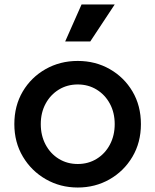

<svg xmlns="http://www.w3.org/2000/svg" viewBox="-20 -825 693 857"><path d="M327 12Q405 12 469 -24.5Q533 -61 571 -125Q609 -189 609 -271Q609 -353 571.5 -416.5Q534 -480 470 -516.5Q406 -553 327 -553Q248 -553 183.5 -516.5Q119 -480 81.5 -416.5Q44 -353 44 -271Q44 -190 82 -126Q120 -62 184.5 -25Q249 12 327 12ZM327 -93Q280 -93 242.5 -116Q205 -139 183.5 -179.5Q162 -220 162 -271Q162 -322 183.5 -362Q205 -402 242.5 -425Q280 -448 327 -448Q374 -448 411.5 -425Q449 -402 470.5 -362Q492 -322 492 -271Q492 -220 470.5 -179.5Q449 -139 411.5 -116Q374 -93 327 -93ZM271 -640H383L492 -805H344Z"/></svg>

Font: Custom Plus Jakarta Sans SemiBold
Style: Regular
Weight: 600
Designer: Gumpita Rahayu & FullSphere
Foundry: Tokotype & FullSphere
Version: Version 1.001;hotconv 1.0.117;makeotfexe 2.5.65602